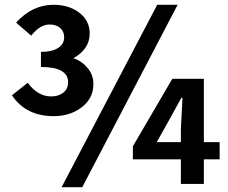

<svg xmlns="http://www.w3.org/2000/svg" viewBox="-20 -774 961 808"><path d="M111.3 -624 47.9 -678.7Q115.2 -753.9 206.1 -753.9Q269.5 -753.9 313.5 -720.7Q357.4 -687.5 357.4 -632.8Q357.4 -567.4 289.1 -529.3Q326.2 -515.6 349.6 -486.8Q373 -458 373 -419.9Q373 -360.4 324.2 -322.8Q275.4 -285.2 206.1 -285.2Q88.9 -285.2 30.3 -373L96.7 -425.8Q138.7 -368.2 195.3 -368.2Q226.6 -368.2 246.6 -384.3Q266.6 -400.4 266.6 -427.7Q266.6 -492.2 152.3 -492.2V-555.7Q198.2 -555.7 224.1 -571.8Q250 -587.9 250 -617.2Q250 -641.6 233.4 -656.2Q216.8 -670.9 188.5 -670.9Q148.4 -670.9 111.3 -624ZM641.6 -753.9H727.5L326.2 13.7H239.3ZM639.6 -175.8H741.2V-232.4L748 -362.3H743.2L694.3 -273.4ZM904.3 -175.8V-103.5H837.9V0H741.2V-103.5H539.1V-158.2L705.1 -442.4H837.9V-175.8Z"/></svg>

Font: Gen Shin Gothic Bold
Style: Bold
Weight: 700
Designer: [Source Han Sans]
Ryoko NISHIZUKA  (kana & ideographs); Paul D. Hunt (Latin, Greek & Cyrillic); Wenlong ZHANG  (bopomofo
Version: Version 1.002.20150607